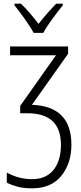

<svg xmlns="http://www.w3.org/2000/svg" viewBox="-20 -785 442 1046"><path d="M351 -532H35V-484H285L90 -208V-168H129Q312 -168 312 4Q312 90 271.5 140.5Q231 191 155 191Q113 191 78 180.5Q43 170 17 155V210Q42 223 75 232Q108 241 155 241Q259 241 314 173Q369 105 369 3Q369 -206 154 -214L351 -492ZM322 -765H286Q233 -710 190 -655Q168 -684 142.5 -713.5Q117 -743 94 -765H59V-756Q83 -726 114 -683Q145 -640 163 -606H216Q234 -640 265.5 -682.5Q297 -725 322 -756Z"/></svg>

Font: Noto Sans UI SemiCondensed Light
Style: Regular
Weight: 300
Width: 4
Designer: Monotype Design Team
Foundry: Monotype Imaging Inc.
Version: Version 1.901